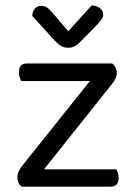

<svg xmlns="http://www.w3.org/2000/svg" viewBox="-20 -700 509 720"><path d="M61 0Q45 -13 45 -35Q45 -47 50 -57.5Q55 -68 63 -78L317 -396H60Q57 -401 54 -409.5Q51 -418 51 -429Q51 -462 81 -462H401Q418 -448 418 -426Q418 -406 399 -384L145 -65H416Q419 -60 422 -52Q425 -44 425 -33Q425 0 394 0ZM236 -583 324 -680Q344 -678 355.5 -669Q367 -660 367 -646Q367 -635 360 -626Q353 -617 342 -605L279 -541Q269 -531 259 -526Q249 -521 235 -521Q221 -521 209.5 -527.5Q198 -534 186 -547L101 -640Q101 -655 110 -666.5Q119 -678 134 -678Q147 -678 155.5 -672.5Q164 -667 175 -654Z"/></svg>

Font: Baloo Chettan 2
Style: Regular
Weight: 400
Designer: Maithili Shingre, Unnati Kotecha and Ek Type
Foundry: Ek Type
Version: Version 1.640;hotconv 1.0.111;makeotfexe 2.5.65597; ttfautoh